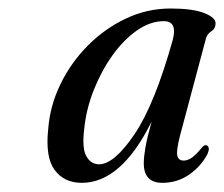

<svg xmlns="http://www.w3.org/2000/svg" viewBox="-20 -732 514 440"><path d="M392.5 -421Q384 -388 386.2 -376Q388.5 -364 401 -364Q409.5 -364 419 -370.2Q428.5 -376.5 442 -393Q448.5 -401.5 454.5 -398.5Q462 -394 455.5 -379Q440 -350 413 -331.5Q386 -313 352 -313Q309.5 -313 309.5 -358Q309.5 -372 313.2 -393.8Q317 -415.5 327.5 -453.5Q258 -313 167.5 -313Q127 -313 105.2 -342.5Q83.5 -372 90.5 -436.5Q94.5 -489.5 118.5 -539Q142.5 -588.5 181.2 -627.5Q220 -666.5 268.5 -689.5Q317 -712.5 371 -712.5Q421.5 -712.5 448.2 -702Q475 -691.5 474 -677.5Q473.5 -666 464.2 -660.2Q455 -654.5 452 -644ZM173 -436.5Q167.5 -392 178 -373.8Q188.5 -355.5 207 -355.5Q241.5 -355.5 288 -424Q334.5 -492.5 376 -641Q387 -683.5 355.5 -683.5Q324.5 -683.5 294.2 -662.5Q264 -641.5 238.2 -605.8Q212.5 -570 195 -526Q177.5 -482 173 -436.5Z"/></svg>

Font: Fraunces 144pt Soft
Style: Italic
Weight: 400
Italic angle: -16°
Version: Version 1.000;[b76b70a41]